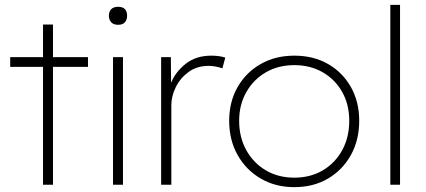

<svg xmlns="http://www.w3.org/2000/svg" viewBox="-20 -760 1754 790"><path d="M157 0V-485H22V-525H157V-659H198V-525H342V-485H198V0Z M466 -658Q447 -658 437.5 -668.5Q428 -679 428 -695Q428 -712 437.5 -722Q447 -732 466 -732Q503 -732 503 -695Q503 -679 494 -668.5Q485 -658 466 -658ZM445 0V-525H486V0Z M643 0V-525H683L684 -419Q701 -463 743.5 -497Q786 -531 849 -531Q883 -531 907 -523L895 -479Q880 -484 865.5 -486.5Q851 -489 839 -489Q790 -489 755.5 -463.5Q721 -438 703 -401Q685 -364 685 -327V0Z M1191 10Q1113 10 1052.5 -25.5Q992 -61 957.5 -122.5Q923 -184 923 -263Q923 -341 957.5 -401.5Q992 -462 1052.5 -496.5Q1113 -531 1191 -531Q1270 -531 1330 -496.5Q1390 -462 1424 -401.5Q1458 -341 1458 -263Q1458 -184 1424 -122.5Q1390 -61 1330 -25.5Q1270 10 1191 10ZM1191 -29Q1257 -29 1308 -59Q1359 -89 1388 -142Q1417 -195 1417 -263Q1417 -330 1388 -381.5Q1359 -433 1308 -462.5Q1257 -492 1191 -492Q1125 -492 1074 -462.5Q1023 -433 993.5 -381Q964 -329 964 -263Q964 -195 993.5 -142Q1023 -89 1074 -59Q1125 -29 1191 -29Z M1586 0V-740H1626V0Z"/></svg>

Font: Readex Pro Light
Style: Regular
Weight: 300
Designer: Bonnie Shaver-Troup, Thomas Jockin
Foundry: Lexend
Version: Version 1.200; ttfautohint (v1.8.3)